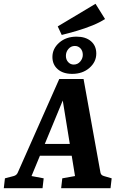

<svg xmlns="http://www.w3.org/2000/svg" viewBox="-36 -991 633 1011"><path d="M158 -233H377L391 -171H135ZM493 -82Q494 -77 497.5 -72Q501 -67 511 -64L552 -52L546 0H286L292 -52L359 -64L284 -526H321L130 -64L194 -52L188 0H-16L-10 -52L36 -64Q51 -68 57 -81L276 -575H404ZM344 -602Q296 -602 268 -626.5Q240 -651 240 -691Q240 -735 276 -766.5Q312 -798 367 -798Q415 -798 443 -774Q471 -750 471 -709Q471 -665 435 -633.5Q399 -602 344 -602ZM352 -651Q373 -651 386.5 -667Q400 -683 400 -702Q400 -723 388 -736Q376 -749 358 -749Q338 -749 324.5 -733.5Q311 -718 311 -697Q311 -677 323 -664Q335 -651 352 -651ZM289 -807 268 -852 467 -971 517 -891Q490 -873 450.5 -857Q411 -841 368.5 -828.5Q326 -816 289 -807Z"/></svg>

Font: Rasa
Style: Bold Italic
Weight: 700
Italic angle: -7.10001°
Designer: Anna Giedrys (Yrsa+Rasa design), David Brezina (Yrsa art-direction, Rasa art-direction, design)
Foundry: Rosetta Type Foundry
Version: Version 2.004